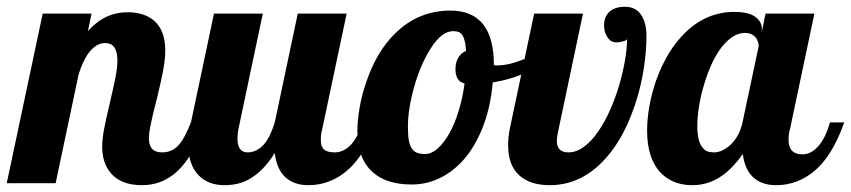

<svg xmlns="http://www.w3.org/2000/svg" viewBox="-58 -540 2509 566"><path d="M269 -29.3Q243.2 -59.6 243.2 -106.9Q243.2 -129.4 248.8 -159.2Q254.4 -189 265.6 -235.8Q276.9 -283.7 282.5 -312.3Q288.1 -340.8 288.1 -361.8Q288.1 -413.1 252 -413.1Q226.6 -413.1 205.1 -386.2Q187 -363.3 173.8 -320.8L106 0H-38.1L67.9 -500H211.9L201.2 -448.2Q230.5 -481 264.2 -494.1Q289.1 -503.9 317.9 -503.9Q368.7 -503.9 397.9 -477.5Q429.2 -448.7 429.2 -391.1Q429.2 -356.4 416.5 -300.8Q413.1 -284.7 405.3 -252.4Q391.1 -198.2 384.8 -166Q380.9 -145.5 380.9 -132.8Q380.9 -112.8 389.9 -101.8Q398.9 -90.8 420.9 -90.8Q450.7 -90.8 471.2 -115.2Q486.8 -133.8 504.9 -179.2H546.9Q509.8 -69.3 453.1 -25.4Q413.1 5.9 360.8 5.9Q298.8 5.9 269 -29.3Z M528.3 -22.5Q497.1 -53.7 497.1 -113.8Q497.1 -142.1 504.9 -179.2L572.8 -500H716.8L645 -160.2Q642.1 -145 642.1 -131.8Q642.1 -90.8 671.9 -90.8Q699.2 -90.8 721.2 -115.7Q738.8 -136.7 752 -179.2L819.8 -500H963.9L892.1 -160.2Q887.7 -145.5 887.7 -127.9Q887.7 -107.4 897.5 -99.1Q907.2 -90.8 928.7 -90.8Q956.5 -90.8 978.5 -115.7Q998 -137.7 1009.8 -179.2H1051.8Q1024.9 -103 986.8 -58.6Q954.6 -22 914.1 -5.9Q884.3 5.9 851.1 5.9Q808.1 5.9 782.7 -18.1Q757.3 -42 752 -88.9Q717.8 -34.2 674.8 -10.7Q644 5.9 604 5.9Q556.2 5.9 528.3 -22.5Z M1041 -32.2Q995.6 -72.3 995.6 -153.8Q995.6 -184.6 1002 -221.9Q1008.3 -259.3 1021.5 -297.4Q1051.8 -388.2 1107.9 -442.4Q1175.8 -508.8 1269.5 -508.8Q1397.9 -508.8 1397.9 -349.1V-348.1Q1400.9 -347.2 1402.8 -347.2H1408.7Q1441.9 -347.2 1487.3 -365.7Q1527.3 -382.3 1563 -407.2L1571.8 -379.9Q1542.5 -349.1 1496.3 -327.6Q1450.2 -306.2 1394.5 -296.9Q1388.7 -229 1368.2 -173.1Q1347.7 -117.2 1315.4 -77.1Q1283.7 -38.1 1242.7 -17.1Q1201.7 3.9 1155.8 3.9Q1081.5 3.9 1041 -32.2ZM1266.1 -146Q1282.2 -174.3 1293.9 -212.4Q1305.7 -250.5 1311.5 -293.9Q1296.9 -297.9 1290.8 -308.6Q1284.7 -319.3 1284.7 -335.9Q1284.7 -356.4 1293 -370.1Q1301.3 -383.8 1315.9 -390.1Q1314 -421.9 1305.7 -435.5Q1301.3 -442.4 1294.7 -445.3Q1288.1 -448.2 1277.8 -448.2Q1244.1 -448.2 1211.9 -397.5Q1182.1 -351.6 1163.1 -284.2Q1144.5 -218.3 1144.5 -167Q1144.5 -142.1 1147.2 -126.5Q1149.9 -110.8 1156.2 -102.1Q1162.1 -93.3 1171.4 -89.6Q1180.7 -85.9 1195.8 -85.9Q1213.4 -85.9 1231.7 -101.8Q1250 -117.7 1266.1 -146Z M1439.9 -111.8Q1439.9 -136.2 1444.8 -160.2L1516.6 -500H1660.6L1588.9 -160.2Q1583.5 -136.2 1583.5 -124Q1583.5 -108.4 1591.8 -99.6Q1600.1 -90.8 1617.7 -90.8Q1641.1 -90.8 1663.6 -107.4Q1686 -124 1706.1 -153.3Q1724.6 -180.2 1740.5 -215.8Q1756.3 -251.5 1767.6 -289.6Q1778.3 -326.7 1784.4 -362.1Q1790.5 -397.5 1790.5 -424.8Q1788.6 -420.4 1776.4 -417.5Q1768.6 -415 1758.8 -415Q1741.7 -415 1731.9 -431.6Q1722.7 -445.8 1722.7 -465.8Q1722.7 -490.2 1738.3 -505.1Q1753.9 -520 1784.7 -520Q1817.9 -520 1834 -493.2Q1847.7 -470.7 1847.7 -433.1Q1847.7 -391.6 1840.6 -343.3Q1833.5 -294.9 1819.3 -248Q1785.2 -136.7 1727.1 -72.8Q1656.7 5.9 1562.5 5.9Q1504.4 5.9 1472.2 -23.7Q1439.9 -53.2 1439.9 -111.8Z M1890.6 -29.8Q1849.6 -71.8 1849.6 -154.8Q1849.6 -189.9 1856.7 -229Q1863.8 -268.1 1877.4 -306.2Q1908.7 -392.1 1962.9 -444.8Q2025.4 -504.9 2106.9 -504.9Q2147.5 -504.9 2167.7 -491Q2188 -477.1 2188 -454.1V-446.8L2198.7 -500H2342.8L2271 -160.2Q2266.6 -145.5 2266.6 -127.9Q2266.6 -85 2307.6 -85Q2335 -85 2357.4 -112.8Q2376.5 -136.2 2388.7 -179.2H2430.7Q2403.8 -103 2365.7 -58.6Q2333.5 -22 2293 -5.9Q2263.2 5.9 2230 5.9Q2187.5 5.9 2162.4 -17.3Q2137.2 -40.5 2131.8 -85.9Q2103.5 -45.9 2072.3 -23.4Q2032.2 5.9 1982.9 5.9Q1925.8 5.9 1890.6 -29.8ZM2095.7 -113.3Q2122.1 -138.7 2130.9 -179.2L2178.7 -404.8Q2178.7 -409.7 2176.5 -416.3Q2174.3 -422.9 2170.4 -428.7Q2158.7 -442.9 2137.7 -442.9Q2117.7 -442.9 2098.9 -429.7Q2080.1 -416.5 2063.5 -393.1Q2034.2 -350.6 2015.1 -282.2Q2006.3 -252 2002 -222.4Q1997.6 -192.9 1997.6 -168.9Q1997.6 -119.1 2016.1 -101.6Q2022.5 -94.7 2030.3 -92.8Q2038.1 -90.8 2047.9 -90.8Q2059.1 -90.8 2071.5 -96.7Q2084 -102.5 2095.7 -113.3Z"/></svg>

Font: Pattaya
Style: Regular
Weight: 400
Designer: Pablo Impallari / Thai characters Designed by Thanarat Vachiruckul and Suppakit Chalermlarp
Foundry: Pablo Impallari
Version: Version 2.000